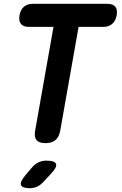

<svg xmlns="http://www.w3.org/2000/svg" viewBox="-20 -750 640 1010"><path d="M261.4 -608.5H133Q103.2 -608.5 90.2 -624.1Q77.3 -639.8 82.7 -669.6Q88.1 -699.4 106.1 -714.7Q124.1 -730 153.9 -730H544.1Q573.9 -730 586.5 -714.7Q599.1 -699.4 593.7 -669.6Q588.3 -639.8 570 -624.1Q551.6 -608.5 521.8 -608.5H393.4L296.9 -63Q290.8 -29.5 271.9 -13.3Q252.9 3 219.4 3Q185.9 3 172.3 -13.3Q158.8 -29.5 164.9 -63ZM146.5 133.1Q162.3 113.9 181.3 104.5Q200.4 95 223 95Q269.2 95 274.9 112.9Q280.6 130.7 245.5 166.7L207 208.4Q191.8 224.2 174.7 232.1Q157.5 240 137.3 240Q96.9 240 90.6 223.7Q84.4 207.4 112 173.7Z"/></svg>

Font: Maple Mono
Style: Italic
Weight: 400
Italic angle: -10°
Monospace: yes
Designer: subframe7536
Version: Version 7.300